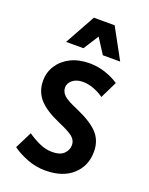

<svg xmlns="http://www.w3.org/2000/svg" viewBox="-141 -809 695 894"><g transform="rotate(20 207.0 -362.0)"><path d="M32 -45 74 -129Q99 -111 131.5 -96Q164 -81 197 -81Q236 -81 254.5 -99.5Q273 -118 273 -143Q273 -165 255 -181Q237 -197 183 -220Q109 -252 76.5 -289Q44 -326 44 -379Q44 -421 66 -455Q88 -489 127.5 -509Q167 -529 222 -529Q261 -529 299 -516.5Q337 -504 366 -484L325 -400Q305 -415 277 -426Q249 -437 221 -437Q190 -437 170.5 -421.5Q151 -406 151 -384Q151 -363 168 -346.5Q185 -330 238 -308Q314 -275 347 -239Q380 -203 380 -149Q380 -78 331 -33.5Q282 11 196 11Q147 11 103.5 -6.5Q60 -24 32 -45ZM83 -585 166 -735H269L351 -585H265L217 -660L169 -585Z"/></g></svg>

Font: Radio Canada Condensed Medium
Style: Regular
Weight: 500
Width: 3
Designer: Charles Daoud, Etienne Aubert Bonn, Alexandre Saumier Demers, Jacques Le Bailly
Foundry: Radio-Canada
Version: Version 2.104; ttfautohint (v1.8.4.7-5d5b);gftools[0.9.28.de